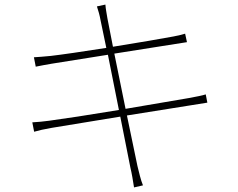

<svg xmlns="http://www.w3.org/2000/svg" viewBox="-20 -789 1040 838"><path d="M121 -255 129 -214C150 -220 171 -225 206 -231L505 -280L549 -58C556 -29 560 -2 565 29L604 20C594 -4 587 -36 580 -64L534 -285L810 -329C847 -335 870 -339 885 -341L878 -377C862 -372 842 -368 804 -361L528 -314L479 -555L745 -597C768 -601 788 -604 796 -605L788 -642C778 -639 765 -635 738 -630C689 -621 581 -602 473 -585L449 -708C446 -728 441 -751 440 -769L403 -761C409 -743 415 -723 419 -700L444 -580C343 -564 246 -550 202 -545C170 -542 147 -540 128 -539L136 -498C161 -503 182 -507 206 -511L451 -550L499 -309C373 -288 248 -269 194 -262C173 -259 142 -256 121 -255Z"/></svg>

Font: Harano Aji Gothic K1 ExtraLight
Style: Regular
Weight: 250
Foundry: Masamichi Hosoda
Version: HaranoAjiGothicK1-ExtraLight version 20230610;ttx 4.39.4